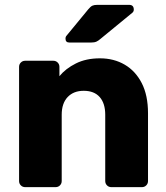

<svg xmlns="http://www.w3.org/2000/svg" viewBox="-20 -770 682 790"><path d="M83.6 0Q73 0 65.8 -7.2Q58.5 -14.5 58.5 -25.1V-494.9Q58.5 -505.5 65.8 -512.8Q73 -520 83.6 -520H199.4Q210 -520 217.2 -512.8Q224.5 -505.5 224.5 -494.9V-456.6Q250.2 -487.9 292.2 -508.9Q334.1 -530 391.2 -530Q448.6 -530 493.2 -503.9Q537.7 -477.9 563.4 -427.7Q589 -377.5 589 -304.1V-25.1Q589 -14.5 581.7 -7.2Q574.5 0 563.9 0H438.1Q427.5 0 420.3 -7.2Q413 -14.5 413 -25.1V-297.9Q413 -344.8 390.3 -370.6Q367.5 -396.4 324.4 -396.4Q282.7 -396.4 258.3 -370.6Q233.9 -344.8 233.9 -297.9V-25.1Q233.9 -14.5 226.6 -7.2Q219.4 0 208.7 0ZM265.5 -595Q249.5 -595 249.5 -611Q249.5 -619 254.5 -624L342.9 -731.4Q352.7 -743.2 360.1 -746.6Q367.4 -750 379.9 -750H511.5Q530.5 -750 530.5 -730.4Q530.5 -723.4 525.5 -718.4L392.7 -609.4Q384.7 -602.4 376.7 -598.7Q368.6 -595 354.9 -595Z"/></svg>

Font: Rubik Light
Style: Regular
Weight: 300
Designer: Hubert and Fischer
Foundry: Hubert and Fischer
Version: Version 2.300;gftools[0.9.30]